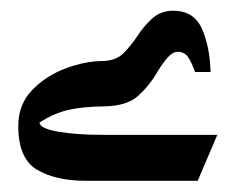

<svg xmlns="http://www.w3.org/2000/svg" viewBox="-20 -1063 428 349"><path d="M167.5 -952.1Q191.9 -953.1 205.1 -966.8Q218.3 -980.5 229.5 -997.1Q240.7 -1014.6 256.3 -1029.1Q272 -1043.5 294.9 -1043.5Q332 -1043.5 346.7 -1011.5Q361.3 -979.5 362.8 -932.1H334.5Q328.6 -949.2 322 -959Q315.4 -968.8 303.2 -968.8Q293.5 -968.8 283.7 -957.3Q273.9 -945.8 264.2 -929.2Q251 -906.7 230.7 -888.4Q210.4 -870.1 167.5 -869.6Q131.3 -869.1 105.5 -863.5Q79.6 -857.9 51.8 -840.3Q52.2 -829.6 85.4 -823.7Q118.7 -817.9 166 -817.9H375L339.4 -734.4H135.7Q81.1 -734.4 47.1 -754.6Q13.2 -774.9 13.2 -834Q13.2 -873 38.3 -899.2Q63.5 -925.3 99.4 -938.7Q135.3 -952.1 167.5 -952.1Z"/></svg>

Font: Pinar-DS1-FD ExtraBold
Style: Regular
Weight: 800
Designer: Amin Abedi
Version: Version 2.000